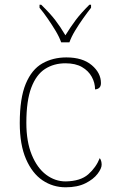

<svg xmlns="http://www.w3.org/2000/svg" viewBox="-20 -786 488 816"><path d="M259 10Q205 10 161 -19.5Q117 -49 90.5 -110Q64 -171 64 -263Q64 -369 89.5 -430Q115 -491 160 -516.5Q205 -542 262 -542Q331 -542 370 -509Q409 -476 409 -433Q409 -408 384 -406Q384 -434 370 -459.5Q356 -485 328.5 -501Q301 -517 258 -517Q209 -517 171.5 -493Q134 -469 113 -413.5Q92 -358 92 -264Q92 -184 115 -128Q138 -72 176 -43.5Q214 -15 259 -15Q322 -16 355 -45Q388 -74 404 -114Q412 -103 412 -86Q412 -70 394.5 -47Q377 -24 343 -7Q309 10 259 10ZM240 -606Q232 -629 216 -655.5Q200 -682 182 -708Q164 -734 148 -753V-766H155Q193 -729 214.5 -701Q236 -673 258 -636Q281 -673 302 -701Q323 -729 360 -766H367V-753Q352 -734 333.5 -708Q315 -682 299 -655.5Q283 -629 275 -606Z"/></svg>

Font: Noto Serif Devanagari Thin
Style: Regular
Weight: 100
Designer: Universal Thirst, Indian Type Foundry and the Monotype Design Team
Foundry: Monotype Imaging Inc.
Version: Version 2.004; ttfautohint (v1.8.4.7-5d5b)